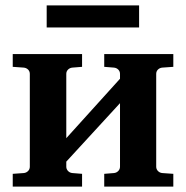

<svg xmlns="http://www.w3.org/2000/svg" viewBox="-20 -687 685 707"><path d="M618.2 0H363.8V-46.9L399.9 -49.8Q409.2 -50.8 415.5 -57.4Q421.9 -64 421.9 -73.2V-307.1L224.1 -91.8V-73.2Q224.1 -64 230.5 -57.4Q236.8 -50.8 246.1 -49.8L282.2 -46.9V0H26.9V-46.9L67.9 -49.8Q77.1 -50.8 83.5 -57.4Q89.8 -64 89.8 -73.2V-415Q89.8 -424.3 83.5 -430.7Q77.1 -437 67.9 -438L26.9 -440.9V-487.8H282.2V-440.9L246.1 -438Q236.8 -437 230.5 -430.7Q224.1 -424.3 224.1 -415V-178.2L421.9 -397V-415Q421.9 -424.3 415.5 -430.7Q409.2 -437 399.9 -438L363.8 -440.9V-487.8H618.2V-440.9L577.1 -438Q567.9 -437 561.5 -430.7Q555.2 -424.3 555.2 -415V-73.2Q555.2 -64 561.5 -57.4Q567.9 -50.8 577.1 -49.8L618.2 -46.9ZM492.2 -585.9H151.9V-667H492.2Z"/></svg>

Font: Veleka
Style: Bold
Weight: 700
Designer: Stefan Peev, Context Ltd, 2016; SIL International, 1997-2014.
Foundry: Stefan Peev, Context Ltd, 2016
Version: Version 1.000